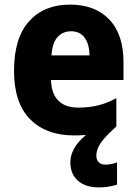

<svg xmlns="http://www.w3.org/2000/svg" viewBox="-20 -579 596 835"><path d="M399 98Q399 117 410 127Q421 137 438 137Q452 137 466 134Q480 131 489 127V224Q473 229 453 232.5Q433 236 410 236Q352 236 319 207Q286 178 286 127Q286 97 302 67.5Q318 38 354 8Q330 10 302 10Q181 10 111 -60.5Q41 -131 41 -271Q41 -414 106.5 -486.5Q172 -559 284 -559Q393 -559 455 -494.5Q517 -430 517 -309V-231H202Q203 -173 233 -142Q263 -111 321 -111Q367 -111 406 -120.5Q445 -130 486 -152V-29Q450 3 431 26Q412 49 405.5 66Q399 83 399 98ZM289 -443Q253 -443 230 -417.5Q207 -392 204 -338H369Q369 -386 348.5 -414.5Q328 -443 289 -443Z"/></svg>

Font: Noto Sans Lao UI SemCond ExtBd
Style: Regular
Weight: 800
Width: 4
Designer: Monotype Design Team
Foundry: Monotype Imaging Inc.
Version: Version 2.000; ttfautohint (v1.8.4.7-5d5b)